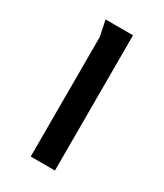

<svg xmlns="http://www.w3.org/2000/svg" viewBox="-135 -554 521 611"><g transform="rotate(30 126.0 -248.5)"><path d="M81 -439Q81 -440 78 -453.5Q75 -467 72.5 -480.5Q70 -494 69 -497H170V0H81Z"/></g></svg>

Font: Rosario Medium
Style: Regular
Weight: 500
Version: Version 1.201